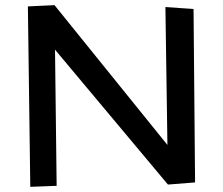

<svg xmlns="http://www.w3.org/2000/svg" viewBox="-20 -723 863 743"><path d="M87.9 -698.2 190.9 -703.1 627.9 -162.1 620.1 -695.8 729 -688 734.9 -17.1 629.9 -8.8 192.9 -530.8 199.2 -3.9 97.2 0Z"/></svg>

Font: Preahvihear
Style: Regular
Weight: 400
Designer: Danh Hong
Version: Version 8.002; ttfautohint (v1.8.3)